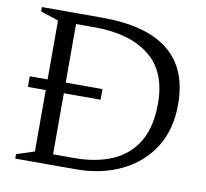

<svg xmlns="http://www.w3.org/2000/svg" viewBox="-76 -753 899 836"><g transform="rotate(10 374.0 -335.0)"><path d="M43.5 0V-19.5L122.5 -45.5V-317H43.5V-364H122.5V-624.5L43.5 -650.5V-670H310.5Q701 -670 701 -355Q701 -242.5 650 -163.2Q599 -84 510.8 -42Q422.5 0 311.5 0ZM614 -344Q614 -486 526.2 -554.5Q438.5 -623 286 -623H202.5V-364H365V-317H202.5V-47H297Q392 -47 463.2 -77.5Q534.5 -108 574.2 -173.5Q614 -239 614 -344Z"/></g></svg>

Font: Newsreader Text
Style: Regular
Weight: 400
Designer: Hugues Gentile
Foundry: Production Type
Version: Version 1.002